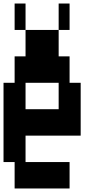

<svg xmlns="http://www.w3.org/2000/svg" viewBox="-20 -1050 540 1090"><path d="M125 -1030V-880H63V-1030ZM375 -880H313V-1030H375ZM438 -580V-280H125V-130H375V20H63V-130H0V-580H63V-730H125V-880H313V-730H375V-580ZM313 -580H125V-430H313Z"/></svg>

Font: 2P VHS
Style: Regular
Weight: 400
Designer: CodeMan38
Foundry: CodeMan38
Version: Version 3.000